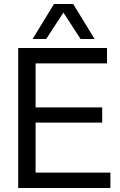

<svg xmlns="http://www.w3.org/2000/svg" viewBox="-20 -940 598 960"><path d="M71 0V-700H515V-623H158V-403H491V-327H158V-77H532V0ZM143 -745 250 -920H346L453 -745H383L297 -877L211 -745Z"/></svg>

Font: Georama ExtraCondensed Thin
Style: Regular
Weight: 400
Version: Version 1.001